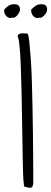

<svg xmlns="http://www.w3.org/2000/svg" viewBox="-34 -904 246 918"><path d="M50.8 -729.5Q50.8 -737.3 56.2 -740.7Q61.5 -744.1 68.8 -744.6Q76.2 -745.1 84.5 -744.1Q92.8 -743.2 98.6 -743.2Q103.5 -731.4 106.9 -696.8Q110.4 -662.1 113.8 -612.8Q117.2 -563.5 118.7 -503.9Q120.1 -444.3 121.6 -383.3Q123 -322.3 123.5 -263.7Q124 -205.1 124.5 -156.7Q125 -108.4 125 -74.2V-30.3Q124 -10.7 116.7 -7.3Q109.4 -3.9 83 -11.7Q80.1 -12.7 78.1 -41Q76.2 -69.3 75.2 -115.7Q74.2 -162.1 73.2 -222.2Q72.3 -282.2 71.3 -345.7Q70.3 -409.2 68.8 -472.7Q67.4 -536.1 65.4 -588.4Q63.5 -640.6 60.1 -678.2Q56.6 -715.8 50.8 -729.5ZM-13.7 -858.4Q0 -873 9.8 -878.4Q19.5 -883.8 35.2 -883.8Q61.5 -883.8 61.5 -858.4Q61.5 -852.5 58.1 -845.2Q54.7 -837.9 49.3 -831.5Q43.9 -825.2 37.1 -821.3Q30.3 -817.4 24.4 -820.3Q17.6 -816.4 10.3 -818.4Q2.9 -820.3 -2.9 -826.2Q-8.8 -832 -12.2 -840.3Q-15.6 -848.6 -13.7 -858.4ZM115.2 -858.4Q129.9 -873 139.6 -878.4Q149.4 -883.8 165 -883.8Q191.4 -883.8 191.4 -858.4Q191.4 -852.5 188 -845.2Q184.6 -837.9 178.7 -831.5Q172.9 -825.2 166 -821.3Q159.2 -817.4 153.3 -820.3Q147.5 -816.4 139.6 -818.4Q131.8 -820.3 126 -826.2Q120.1 -832 117.2 -840.3Q114.3 -848.6 115.2 -858.4Z"/></svg>

Font: Shadows Into Light
Style: Regular
Weight: 400
Designer: Kimberly Geswein
Foundry: Kimberly Geswein
Version: Version 001.000